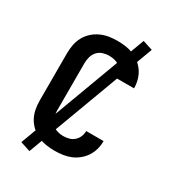

<svg xmlns="http://www.w3.org/2000/svg" viewBox="-213 -937 1026 1138"><g transform="rotate(30 300.0 -368.0)"><path d="M297 8Q268 8 239 3.5Q210 -1 183 -13.5Q156 -26 134 -46Q112 -66 98 -92Q84 -118 78.5 -147Q73 -176 73 -205V-530Q73 -559 78.5 -588Q84 -617 98 -643Q112 -669 134 -689Q156 -709 183 -721.5Q210 -734 239 -738.5Q268 -743 297 -743Q325 -743 353 -739Q381 -735 406.5 -724.5Q432 -714 454 -696Q476 -678 491 -655Q506 -632 513.5 -604.5Q521 -577 521 -550Q521 -549 521 -549Q521 -549 521 -548H402Q402 -549 402 -549Q402 -549 402 -549Q402 -569 394 -587.5Q386 -606 371 -619Q356 -632 336.5 -637Q317 -642 297 -642Q276 -642 254.5 -635Q233 -628 218.5 -611.5Q204 -595 198 -573.5Q192 -552 192 -530V-205Q192 -183 198 -161.5Q204 -140 218.5 -123.5Q233 -107 254.5 -100Q276 -93 297 -93Q317 -93 336.5 -98Q356 -103 371 -116Q386 -129 394 -147.5Q402 -166 402 -186Q402 -186 402 -186Q402 -186 402 -187H521Q521 -186 521 -186Q521 -186 521 -185Q521 -158 513.5 -130.5Q506 -103 491 -80Q476 -57 454 -39Q432 -21 406.5 -10.5Q381 0 353 4Q325 8 297 8ZM170 84 102 62 430 -820 498 -798Z"/></g></svg>

Font: Iosevka Custom Extended
Style: Bold
Weight: 700
Width: 7
Monospace: yes
Designer: Belleve Invis
Foundry: Belleve Invis
Version: Version 11.2.4; ttfautohint (v1.8.4)